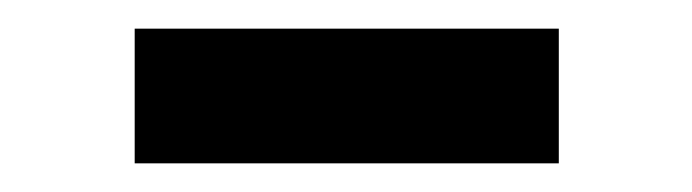

<svg xmlns="http://www.w3.org/2000/svg" viewBox="-20 -323 483 134"><path d="M74 -209V-303H370V-209Z"/></svg>

Font: Space Grotesk Medium
Style: Regular
Weight: 500
Designer: Florian Karsten
Foundry: Florian Karsten
Version: Version 2.000